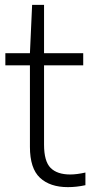

<svg xmlns="http://www.w3.org/2000/svg" viewBox="-20 -760 376 789"><path d="M259 9Q185.5 9 144.2 -29.5Q103 -68 103 -156.5V-491.5H2V-541.5H103L112 -740H161V-541.5H322V-491.5H161V-165.5Q161 -97 188 -70Q215 -43 268.5 -43Q295.5 -43 331 -51V1Q294.5 9 259 9Z"/></svg>

Font: Encode Sans SemiCondensed SemiCondensed Light
Style: Regular
Weight: 300
Width: 4
Designer: Multiple Designers
Foundry: Impallari Type
Version: Version 3.000; ttfautohint (v1.8.3) -l 8 -r 50 -G 200 -x 14 